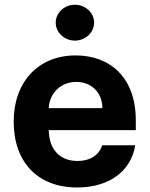

<svg xmlns="http://www.w3.org/2000/svg" viewBox="-20 -789 638 819"><path d="M308.9 10.7C449.9 10.7 540.1 -62.5 556.8 -169.4H415.8C402.7 -126.8 363.6 -102.3 311.4 -102.3C235.4 -102.3 189.6 -150.2 187.9 -234H559.3V-275.6C559.3 -460.9 447.1 -552.6 302.9 -552.6C142.4 -552.6 38.4 -438.6 38.4 -270.2C38.4 -97.3 141 10.7 308.9 10.7ZM187.9 -327.8C190.7 -390.3 238.3 -439.6 305.4 -439.6C371.1 -439.6 416.5 -392.8 416.9 -327.8ZM217.7 -692.5C217.7 -650.2 254.6 -615.8 299.4 -615.8C344.5 -615.8 381.4 -650.2 381.4 -692.5C381.4 -734.4 344.5 -768.8 299.4 -768.8C254.6 -768.8 217.7 -734.4 217.7 -692.5Z"/></svg>

Font: Margiela Sans
Style: Bold
Weight: 700
Designer: Stefan Endress, Andreas Faust
Version: Version 1.100;FEAKit 1.0